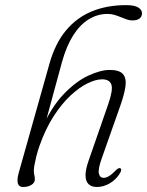

<svg xmlns="http://www.w3.org/2000/svg" viewBox="-20 -738 586 766"><path d="M137.5 -156Q161.5 -224 193.8 -274Q226 -324 261.2 -356.8Q296.5 -389.5 329.2 -405.5Q362 -421.5 387 -421.5Q417.5 -421.5 424.5 -400Q431.5 -378.5 411 -320L333 -95.5Q321 -61 321.2 -38Q321.5 -15 333.2 -3.5Q345 8 366.5 8Q393.5 8 419 -7.2Q444.5 -22.5 459.5 -48.5Q463 -55 463.5 -60Q464 -65 460 -66.5Q456.5 -68.5 452 -66.2Q447.5 -64 441.5 -58Q425.5 -41.5 414.2 -35Q403 -28.5 393.5 -28.5Q378.5 -28.5 374.5 -45.5Q370.5 -62.5 385.5 -105L461.5 -320.5Q477 -365 480.8 -395.8Q484.5 -426.5 470.2 -442.8Q456 -459 417.5 -459Q382 -459 332.8 -436.5Q283.5 -414 233.2 -361.5Q183 -309 144 -218.5L152.5 -215.5L227 -489.5Q245 -554.5 272.2 -597.2Q299.5 -640 334.5 -661.2Q369.5 -682.5 409 -682.5Q424 -682.5 437 -678.5Q450 -674.5 462 -669.5Q474 -664.5 485.5 -660.5Q497 -656.5 508.5 -656.5Q526.5 -656.5 536.5 -664Q546.5 -671.5 546.5 -685Q546.5 -698.5 531.8 -708Q517 -717.5 482.5 -717.5Q406.5 -717.5 346 -692.5Q285.5 -667.5 242.8 -616Q200 -564.5 177.5 -484.5L54 -46Q49.5 -29.5 49.8 -17.2Q50 -5 55.5 1.5Q61 8 72.5 8Q92 8 105.5 -0.5Q119 -9 119 -22Q119 -32.5 117 -39.2Q115 -46 115 -57.5Q115 -66 117.5 -80.2Q120 -94.5 124.8 -113.8Q129.5 -133 137.5 -156Z"/></svg>

Font: Fraunces ExtraLight
Style: Italic
Weight: 250
Italic angle: -16°
Version: Version 1.000;[b76b70a41]